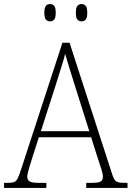

<svg xmlns="http://www.w3.org/2000/svg" viewBox="-22 -924 647 944"><path d="M-2 0V-25H16Q37 -25 47.5 -29Q58 -33 65 -47Q72 -61 81 -89L285 -714H320L529 -69Q538 -40 548.5 -32.5Q559 -25 590 -25H605V0H402V-25H430Q464 -25 474 -32.5Q484 -40 484 -56Q484 -69 476 -93.5Q468 -118 463 -133L426 -249H169L134 -140Q131 -130 126 -113.5Q121 -97 116.5 -81Q112 -65 112 -56Q112 -40 123 -32.5Q134 -25 168 -25H206V0ZM179 -279H417L349 -494Q334 -540 320.5 -585Q307 -630 298 -660Q295 -643 286.5 -616.5Q278 -590 269 -560.5Q260 -531 252 -506ZM379 -819Q366 -819 358.5 -828Q351 -837 351 -861Q351 -886 358.5 -895Q366 -904 379 -904Q392 -904 399.5 -895Q407 -886 407 -861Q407 -837 399.5 -828Q392 -819 379 -819ZM224 -819Q211 -819 203.5 -828Q196 -837 196 -861Q196 -886 203.5 -895Q211 -904 224 -904Q237 -904 244.5 -895Q252 -886 252 -861Q252 -837 244.5 -828Q237 -819 224 -819Z"/></svg>

Font: Noto Serif Tamil SemiCondensed ExtraLight
Style: Italic
Weight: 200
Width: 4
Italic angle: -12°
Designer: Indian Type Foundry, Tom Grace, and the Monotype Design Team
Foundry: Monotype Imaging Inc.
Version: Version 2.003; ttfautohint (v1.8.4.7-5d5b)